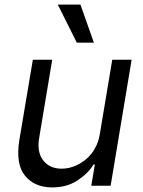

<svg xmlns="http://www.w3.org/2000/svg" viewBox="-20 -804 621 831"><path d="M63.9 -198.9 122.2 -545.5H206L149.1 -204.5Q139.6 -144.9 167.3 -109.4Q195 -73.9 247.2 -73.9Q263.1 -73.9 279.3 -77.6Q295.5 -81.3 313.6 -89.8Q331 -98 346.9 -110.3Q362.9 -122.5 375.9 -139Q388.8 -155.5 398.3 -176.5Q407.7 -197.4 411.9 -223L465.9 -545.5H549.7L458.8 0H375L390.6 -92.3H384.9Q372.5 -71.7 354.8 -54.5Q337 -37.3 313.6 -22Q268.5 7.1 206 7.1Q129.3 7.1 88.1 -43.7Q46.9 -94.5 63.9 -198.9ZM328.1 -784.1 386.4 -619.3H312.5L230.1 -784.1Z"/></svg>

Font: Inter P
Style: Italic
Weight: 400
Italic angle: -9.40001°
Designer: Rasmus Andersson
Foundry: rsms
Version: Version 3.018;git-588b23468